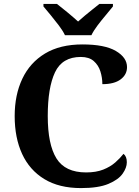

<svg xmlns="http://www.w3.org/2000/svg" viewBox="-20 -951 709 981"><path d="M394 10Q282 10 206.5 -36Q131 -82 93 -164.5Q55 -247 55 -358Q55 -466 94 -548.5Q133 -631 210 -677.5Q287 -724 401 -724Q515 -724 572 -690.5Q629 -657 629 -608Q629 -570 596.5 -545.5Q564 -521 503 -521Q503 -554 493 -586Q483 -618 459 -639Q435 -660 393 -660Q298 -660 261 -581.5Q224 -503 224 -358Q224 -213 268.5 -141.5Q313 -70 420 -70Q471 -70 507.5 -84.5Q544 -99 569 -121Q594 -143 611 -165Q628 -152 628 -122Q628 -94 606.5 -63.5Q585 -33 534 -11.5Q483 10 394 10ZM312 -771Q301 -794 281 -820.5Q261 -847 239.5 -873Q218 -899 202 -918V-931H271Q292 -915 324.5 -888Q357 -861 379 -841Q394 -855 414 -871.5Q434 -888 454 -904Q474 -920 488 -931H557V-918Q542 -899 520 -873Q498 -847 478 -820.5Q458 -794 447 -771Z"/></svg>

Font: Noto Serif Myanmar
Style: Bold
Weight: 700
Designer: Ben Mitchell and the Monotype Design Team
Foundry: Monotype Imaging Inc.
Version: Version 2.106; ttfautohint (v1.8.4.7-5d5b)